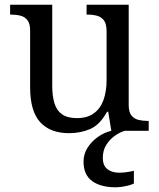

<svg xmlns="http://www.w3.org/2000/svg" viewBox="-20 -556 675 816"><path d="M273 10Q194 10 151 -36.5Q108 -83 108 -186V-426Q108 -456 96.5 -470.5Q85 -485 66.5 -489.5Q48 -494 26 -494H23V-536H202V-191Q202 -148 211.5 -117Q221 -86 244 -70Q267 -54 307 -54Q351 -54 379 -74.5Q407 -95 420 -131.5Q433 -168 433 -216V-422Q433 -454 422 -469Q411 -484 392.5 -489Q374 -494 351 -494H348V-536H527V-109Q527 -80 538.5 -65.5Q550 -51 568.5 -46.5Q587 -42 609 -42H612V0H453L440 -81H435Q404 -25 363 -7.5Q322 10 273 10ZM472 240Q408 240 371.5 213.5Q335 187 335 130Q335 99 352 72Q369 45 396 26Q423 7 453 0H510Q489 6 467.5 21.5Q446 37 431.5 60Q417 83 417 115Q417 148 436.5 163Q456 178 486 178Q500 178 515.5 176Q531 174 549 170V224Q539 229 525 232.5Q511 236 497 238Q483 240 472 240Z"/></svg>

Font: Noto Serif Armenian
Style: Regular
Weight: 400
Designer: Monotype Design Team
Foundry: Monotype Imaging Inc.
Version: Version 2.007